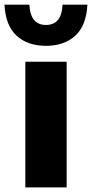

<svg xmlns="http://www.w3.org/2000/svg" viewBox="-62 -818 402 838"><path d="M48.5 0V-548.5H229V0ZM138.5 -618Q59 -618 10.8 -661.8Q-37.5 -705.5 -42.5 -797.5H66Q69 -751 87.5 -730Q106 -709 138.5 -709Q171.5 -709 190 -730Q208.5 -751 211 -797.5H319.5Q314.5 -705.5 266.2 -661.8Q218 -618 138.5 -618Z"/></svg>

Font: Encode Sans SemiCondensed SemiCondensed ExtraBold
Style: Regular
Weight: 800
Width: 4
Designer: Multiple Designers
Foundry: Impallari Type
Version: Version 3.000; ttfautohint (v1.8.3) -l 8 -r 50 -G 200 -x 14 